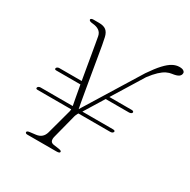

<svg xmlns="http://www.w3.org/2000/svg" viewBox="-159 -862 1004 1013"><g transform="rotate(30 343.0 -355.5)"><path d="M295.5 -241 512 -592Q543 -637.5 567 -663.2Q591 -689 611.5 -700Q632 -711 652.5 -711Q670 -711 678 -705Q686 -699 685.5 -692Q685.5 -679 674 -671Q662.5 -663 635.5 -659.5Q621 -658 604 -649.8Q587 -641.5 567.8 -623.5Q548.5 -605.5 526 -575.5L323 -246Q314 -234.5 309.5 -226.5Q305 -218.5 302 -209L264.5 -63.5Q260 -47 263.8 -36.2Q267.5 -25.5 283.5 -23L316 -18.5Q325 -17 328.8 -14.8Q332.5 -12.5 332.5 -8.5Q332.5 -4.5 327.5 -2.2Q322.5 0 312 0H135.5Q129.5 0 126 -2.2Q122.5 -4.5 122.5 -8.5Q122.5 -16.5 142 -18.5L175 -22.5Q195 -25 207.8 -36Q220.5 -47 226 -66.5L264 -207Q268 -219 268.8 -229.2Q269.5 -239.5 267 -251.5Q264 -266 258.5 -296Q253 -326 246 -365.2Q239 -404.5 232 -446.5Q225 -488.5 218.2 -527.2Q211.5 -566 206.5 -595Q201.5 -624 199 -637Q195 -657 180 -667.5Q165 -678 140 -680Q128.5 -681 123.2 -683.8Q118 -686.5 117.5 -691Q117 -695 121.8 -697.5Q126.5 -700 133.5 -700H168Q196.5 -700 211.2 -688.2Q226 -676.5 232 -650.5Q235.5 -636.5 241 -605.8Q246.5 -575 253.2 -534.5Q260 -494 267.5 -450Q275 -406 282.2 -364.2Q289.5 -322.5 295.2 -289.5Q301 -256.5 305 -238.5ZM54.5 -241Q55.5 -245 60.5 -247.8Q65.5 -250.5 71 -250.5H512.5Q519.5 -250.5 522.8 -248Q526 -245.5 524.5 -241.5Q523 -236.5 518 -234Q513 -231.5 506.5 -231.5H64Q51.5 -231.5 54.5 -241ZM89 -379Q90 -382.5 94.8 -385.5Q99.5 -388.5 105.5 -388.5H258.5L265 -369.5H98Q86 -369.5 89 -379ZM381.5 -369.5 397.5 -388.5H547Q554 -388.5 557 -385.5Q560 -382.5 559 -379Q557.5 -374.5 552.5 -372Q547.5 -369.5 540.5 -369.5Z"/></g></svg>

Font: Fraunces Thin
Style: Italic
Weight: 250
Italic angle: -16°
Version: Version 1.000;[b76b70a41]